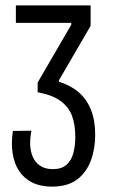

<svg xmlns="http://www.w3.org/2000/svg" viewBox="-20 -680 422 714"><path d="M173 14Q131 14 100.5 -1Q70 -16 51.5 -43.5Q33 -71 27 -109.5Q21 -148 28 -193L97 -194Q90 -158 93 -131.5Q96 -105 107 -87Q118 -69 135.5 -60Q153 -51 177 -51Q209 -51 227.5 -67.5Q246 -84 253 -111.5Q260 -139 260 -171Q260 -217 247.5 -250Q235 -283 204.5 -305Q174 -327 120 -337V-373L245 -588V-595H39V-660H317V-584L199 -381V-376Q242 -363 272 -337.5Q302 -312 318 -272.5Q334 -233 334 -178Q334 -126 317.5 -82Q301 -38 266 -12Q231 14 173 14Z"/></svg>

Font: Bricolage Grotesque Condensed Light
Style: Regular
Weight: 300
Width: 3
Designer: Mathieu Triay
Foundry: Atelier Triay
Version: Version 1.000;gftools[0.9.30]